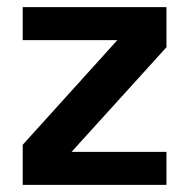

<svg xmlns="http://www.w3.org/2000/svg" viewBox="-20 -520 532 540"><path d="M43.9 -500H448.2V-387.2L181.2 -92.8H448.2V0H43.9V-112.8L310.1 -407.2H43.9Z"/></svg>

Font: Overused Grotesk SemiBold
Style: Regular
Weight: 600
Version: Version 0.002